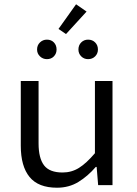

<svg xmlns="http://www.w3.org/2000/svg" viewBox="-20 -864 640 896"><path d="M246 12Q159 12 118 -38Q77 -88 77 -184V-486H160V-195Q160 -126 185.5 -92.5Q211 -59 272 -59Q314 -59 348.5 -80.5Q383 -102 423 -149V-486H505V0H438L431 -85H427Q390 -42 346 -15Q302 12 246 12ZM199 -588Q180 -588 166.5 -601Q153 -614 153 -633Q153 -653 166.5 -666Q180 -679 199 -679Q219 -679 231.5 -666Q244 -653 244 -633Q244 -614 231.5 -601Q219 -588 199 -588ZM391 -588Q372 -588 359 -601Q346 -614 346 -633Q346 -653 359 -666Q372 -679 391 -679Q411 -679 424 -666Q437 -653 437 -633Q437 -614 424 -601Q411 -588 391 -588ZM288 -705 253 -729 335 -844 384 -810Z"/></svg>

Font: SauceCodePro NFM
Style: Regular
Weight: 400
Monospace: yes
Designer: Paul D. Hunt, Teo Tuominen
Foundry: Adobe
Version: Version 2.042;hotconv 1.1.0;makeotfexe 2.6.0;Nerd Fonts 3.3.